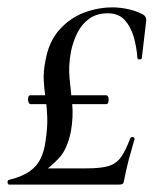

<svg xmlns="http://www.w3.org/2000/svg" viewBox="-27 -500 435 520"><path d="M-2 0Q-6 0 -6.5 -6Q-7 -12 -2 -13Q34 -22 54 -36.5Q74 -51 83.5 -71.5Q93 -92 96 -116Q102 -154 101 -182Q100 -210 96.5 -233.5Q93 -257 91.5 -281Q90 -305 96 -335Q105 -387 133.5 -419Q162 -451 200 -465.5Q238 -480 278 -480Q296 -480 316.5 -476Q337 -472 356 -463Q370 -457 369 -444L357 -342Q356 -339 350.5 -339Q345 -339 345 -344Q343 -373 335 -400.5Q327 -428 310.5 -446Q294 -464 265 -464Q234 -464 213.5 -448.5Q193 -433 181.5 -409Q170 -385 165 -359Q158 -321 161.5 -287Q165 -253 168.5 -218.5Q172 -184 165 -144Q155 -95 132 -71Q109 -47 83 -29L70 -44H207Q245 -44 266 -50Q287 -56 300 -73.5Q313 -91 326 -126Q328 -130 333.5 -128.5Q339 -127 337 -122Q331 -102 322.5 -70.5Q314 -39 309 -11Q308 -4 305 -2Q302 0 294 0ZM56 -218Q52 -218 50 -224Q48 -230 49.5 -236Q51 -242 55 -242H260Q265 -242 266.5 -236Q268 -230 266.5 -224Q265 -218 261 -218Z"/></svg>

Font: Cormorant Garamond Light Medium
Style: Italic
Weight: 500
Italic angle: -10°
Version: Version 4.001